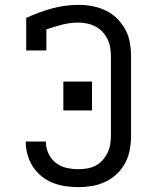

<svg xmlns="http://www.w3.org/2000/svg" viewBox="-20 -763 640 791"><path d="M303 8Q276 8 249 4Q222 0 197 -10Q172 -20 151 -37Q130 -54 115.5 -76.5Q101 -99 93.5 -125.5Q86 -152 86 -178V-180H169V-179Q169 -154 179.5 -131Q190 -108 209.5 -92.5Q229 -77 253.5 -71.5Q278 -66 303 -66Q321 -66 339 -69Q357 -72 373.5 -80.5Q390 -89 402.5 -103Q415 -117 423 -133.5Q431 -150 434 -168Q437 -186 437 -205V-530Q437 -549 434 -567Q431 -585 423 -601.5Q415 -618 402.5 -631.5Q390 -645 374 -653.5Q358 -662 339.5 -666Q321 -670 303 -670Q269 -670 236 -661.5Q203 -653 171 -642V-555H88V-689Q139 -713 193.5 -728Q248 -743 305 -743Q333 -743 361.5 -737.5Q390 -732 416 -719.5Q442 -707 462.5 -686.5Q483 -666 496.5 -641Q510 -616 515 -587.5Q520 -559 520 -530V-205Q520 -176 515 -147.5Q510 -119 496.5 -93Q483 -67 462 -47Q441 -27 415 -14.5Q389 -2 360 3Q331 8 303 8ZM241 -308V-427H359V-308Z"/></svg>

Font: Nova
Style: Regular
Weight: 400
Monospace: yes
Designer: Belleve Invis
Foundry: Belleve Invis
Version: Version 24.1.4; ttfautohint (v1.8.4)